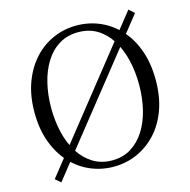

<svg xmlns="http://www.w3.org/2000/svg" viewBox="-112 -865 991 1000"><g transform="rotate(-15 383.5 -365.5)"><path d="M696 -729 97 24 68 -1 667 -755ZM146 -364Q146 -293 161 -230.5Q176 -168 206 -120.5Q236 -73 280.5 -45.5Q325 -18 383 -18Q442 -18 486 -45.5Q530 -73 560 -120.5Q590 -168 605 -230.5Q620 -293 620 -364Q620 -434 605 -496.5Q590 -559 560 -607Q530 -655 486 -682Q442 -709 383 -709Q325 -709 280.5 -682Q236 -655 206 -607Q176 -559 161 -496.5Q146 -434 146 -364ZM383 -745Q450 -745 509 -719.5Q568 -694 613.5 -645Q659 -596 684.5 -525Q710 -454 710 -364Q710 -275 684.5 -204.5Q659 -134 613.5 -85Q568 -36 509 -10Q450 16 383 16Q317 16 257.5 -9.5Q198 -35 153 -84Q108 -133 82 -203.5Q56 -274 56 -364Q56 -453 82 -523.5Q108 -594 153 -643.5Q198 -693 257.5 -719Q317 -745 383 -745Z"/></g></svg>

Font: Noto Serif TC ExtraLight
Style: Regular
Weight: 400
Version: Version 2.002-H1;hotconv 1.1.0;makeotfexe 2.6.0